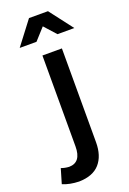

<svg xmlns="http://www.w3.org/2000/svg" viewBox="-237 -813 719 1070"><g transform="rotate(-20 122.0 -278.0)"><path d="M36.5 198Q-18.5 196.5 -60 179L-34.5 92.5Q-13.5 100.5 12 102Q84 101.5 84 7V-532H199.5V24.5Q199.5 105 159 150.8Q118.5 196.5 36.5 198ZM303.5 -615H203.5L141.5 -684L79 -615H-20.5L85 -753.5H197.5Z"/></g></svg>

Font: Argentum Novus Medium
Style: Regular
Weight: 500
Designer: Julieta Ulanovsky (font) & Cristiano Sobral (main changes)
Foundry: Julieta Ulanovsky (font) & Cristiano Sobral (main changes)
Version: Version 3.00;November 27, 2020;FontCreator 13.0.0.2655 64-bi